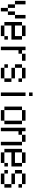

<svg xmlns="http://www.w3.org/2000/svg" viewBox="1855 -2728 790 4540"><g transform="rotate(90 2250.0 -458.0)"><path d="M0 -416.7V-666.7H83.3V-416.7ZM83.3 -416.7H166.7V-250H83.3ZM166.7 -83.3V-250H250V-83.3ZM250 -416.7H333.3V-250H250ZM333.3 -416.7V-666.7H416.7V-416.7Z M500 -166.7V-583.3H583.3V-416.7H833.3V-583.3H916.7V-333.3H583.3V-166.7ZM583.3 -166.7H833.3V-83.3H583.3ZM583.3 -583.3V-666.7H833.3V-583.3ZM833.3 -166.7V-250H916.7V-166.7Z M1083.3 -83.3V-666.7H1166.7V-583.3H1250V-500H1166.7V-83.3ZM1416.7 -583.3H1250V-666.7H1416.7Z M1500 -166.7V-250H1583.3V-166.7ZM1500 -416.7V-583.3H1583.3V-416.7ZM1583.3 -166.7H1833.3V-83.3H1583.3ZM1583.3 -416.7H1833.3V-333.3H1583.3ZM1583.3 -583.3V-666.7H1833.3V-583.3ZM1833.3 -166.7V-333.3H1916.7V-166.7ZM1833.3 -583.3H1916.7V-500H1833.3Z M2166.7 -83.3V-666.7H2250V-83.3ZM2166.7 -750V-833.3H2250V-750Z M2500 -166.7V-583.3H2583.3V-166.7ZM2833.3 -166.7V-83.3H2583.3V-166.7ZM2833.3 -583.3H2916.7V-166.7H2833.3ZM2833.3 -666.7V-583.3H2583.3V-666.7Z M3000 -83.3V-666.7H3083.3V-583.3H3166.7V-500H3083.3V-83.3ZM3166.7 -583.3V-666.7H3333.3V-583.3ZM3333.3 -83.3V-583.3H3416.7V-83.3Z M3500 -166.7V-583.3H3583.3V-416.7H3833.3V-583.3H3916.7V-333.3H3583.3V-166.7ZM3583.3 -166.7H3833.3V-83.3H3583.3ZM3583.3 -583.3V-666.7H3833.3V-583.3ZM3833.3 -166.7V-250H3916.7V-166.7Z M4000 -166.7V-250H4083.3V-166.7ZM4000 -416.7V-583.3H4083.3V-416.7ZM4083.3 -166.7H4333.3V-83.3H4083.3ZM4083.3 -416.7H4333.3V-333.3H4083.3ZM4083.3 -583.3V-666.7H4333.3V-583.3ZM4333.3 -166.7V-333.3H4416.7V-166.7ZM4333.3 -583.3H4416.7V-500H4333.3Z"/></g></svg>

Font: GalmuriMono11 Regular
Style: Regular
Weight: 400
Designer: Lee Minseo (quiple)
Version: Version 2.399;hotconv 1.1.1;makeotfexe 2.6.0 DEVELOPMENT